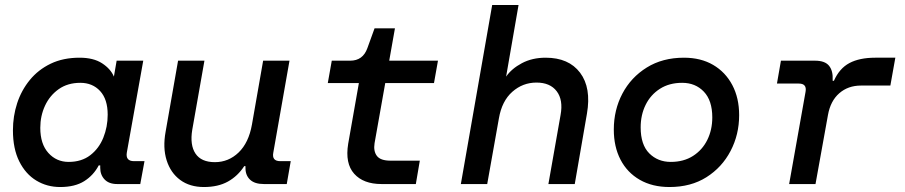

<svg xmlns="http://www.w3.org/2000/svg" viewBox="-20 -740 3640 772"><path d="M222 12Q169 12 126 -14Q83 -40 57.5 -91Q32 -142 32 -216Q32 -273 49 -325Q66 -377 100 -418.5Q134 -460 184 -484Q234 -508 300 -508Q356 -508 390.5 -485.5Q425 -463 438 -432L449 -496H556L490 -127Q484 -92 519 -92H561L544 0H451Q418 0 400.5 -18.5Q383 -37 383 -65V-75H377Q356 -35 318.5 -11.5Q281 12 222 12ZM256 -89Q308 -89 343 -116Q378 -143 395.5 -186.5Q413 -230 413 -279Q413 -341 382.5 -374Q352 -407 303 -407Q252 -407 216 -381.5Q180 -356 161 -315Q142 -274 142 -226Q142 -161 174.5 -125Q207 -89 256 -89Z M800 12Q743 12 704.5 -16.5Q666 -45 650 -95.5Q634 -146 646 -211L696 -496H802L753 -218Q743 -157 766 -122.5Q789 -88 844 -88Q899 -88 939.5 -127Q980 -166 993 -239L1038 -496H1144L1079 -127Q1072 -92 1107 -92H1149L1133 0H1041Q1004 0 985.5 -17.5Q967 -35 967 -64V-72H962Q936 -32 896.5 -10Q857 12 800 12Z M1514 0Q1441 0 1404 -41.5Q1367 -83 1380 -162L1423 -406H1298L1314 -496H1388Q1439 -496 1457 -546L1486 -626H1568L1545 -496H1741L1725 -406H1529L1486 -164Q1481 -132 1495.5 -113Q1510 -94 1550 -94H1668L1652 0Z M1833 0 1959 -720H2065L2015 -432Q2037 -464 2078.5 -486Q2120 -508 2174 -508Q2267 -508 2312.5 -447.5Q2358 -387 2340 -283L2291 0H2185L2234 -278Q2245 -338 2218.5 -373Q2192 -408 2137 -408Q2082 -408 2040 -371Q1998 -334 1986 -264L1939 0Z M2672 12Q2603 12 2552.5 -17Q2502 -46 2475 -98Q2448 -150 2448 -219Q2448 -298 2482.5 -363.5Q2517 -429 2580.5 -468.5Q2644 -508 2730 -508Q2798 -508 2847.5 -479Q2897 -450 2924.5 -398Q2952 -346 2952 -277Q2952 -199 2917.5 -133Q2883 -67 2820.5 -27.5Q2758 12 2672 12ZM2677 -89Q2729 -89 2766.5 -113Q2804 -137 2824 -177.5Q2844 -218 2844 -268Q2844 -336 2810 -371.5Q2776 -407 2723 -407Q2671 -407 2633.5 -383Q2596 -359 2576 -318.5Q2556 -278 2556 -228Q2556 -158 2590.5 -123.5Q2625 -89 2677 -89Z M3153 0 3219 -371Q3225 -404 3192 -404H3104L3120 -496H3257Q3297 -496 3313.5 -475.5Q3330 -455 3328 -418V-415H3333Q3355 -465 3395.5 -486.5Q3436 -508 3499 -508H3580L3560 -396H3442Q3390 -396 3354.5 -365Q3319 -334 3309 -277L3259 0Z"/></svg>

Font: DM Mono Medium
Style: Italic
Weight: 500
Italic angle: -10°
Designer: Colophon Foundry
Foundry: Colophon Foundry
Version: Version 1.000; ttfautohint (v1.8.2.53-6de2)